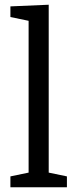

<svg xmlns="http://www.w3.org/2000/svg" viewBox="-20 -792 327 812"><path d="M186 -772V-62L263 -46V0H24V-46L101 -62V-704L24 -720V-765Z"/></svg>

Font: Bitter Pro
Style: Regular
Weight: 400
Designer: Sol Matas, and Bitter project Authors
Foundry: Sol Matas
Version: Version 1.010